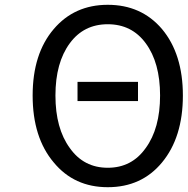

<svg xmlns="http://www.w3.org/2000/svg" viewBox="-20 -767 782 800"><path d="M303 -346V-426H555V-346ZM204 -90Q116 -194 116 -369Q116 -543 204 -646Q290 -747 429 -747Q569 -747 655 -646Q742 -542 742 -369Q742 -195 655 -90Q570 13 429 13Q289 13 204 -90ZM587 -150Q647 -232 647 -369Q647 -506 587 -587Q529 -666 429 -666Q329 -666 271 -587Q211 -506 211 -369Q211 -232 271 -150Q329 -68 429 -68Q529 -68 587 -150Z"/></svg>

Font: Source Han Sans Regular
Style: Regular
Weight: 400
Designer: Ryoko NISHIZUKA  (kana & ideographs); Paul D. Hunt (Latin, Greek & Cyrillic); Wenlong ZHANG  (bopomofo); Sandoll Communi
Foundry: Adobe Systems Incorporated
Version: Version 1.00 January 18, 2024, initial release